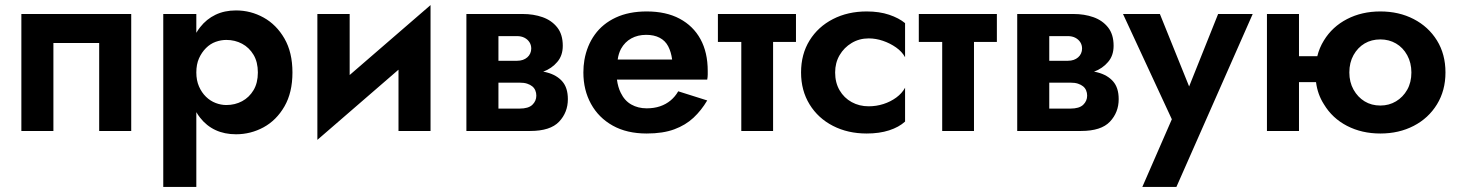

<svg xmlns="http://www.w3.org/2000/svg" viewBox="-20 -515 5736 755"><path d="M496 0H370V-346H190V0H64V-460H496Z M622 220V-460H752V-386Q759 -398 767 -408Q792 -440 827.5 -457Q863 -474 908 -474Q966 -474 1016.5 -446Q1067 -418 1098.5 -363.5Q1130 -309 1130 -230Q1130 -151 1098.5 -96.5Q1067 -42 1016.5 -14.5Q966 13 908 13Q863 13 827.5 -3.5Q792 -20 767 -52Q759 -62 752 -74V220ZM994 -230Q994 -271 977 -299.5Q960 -328 932 -343Q904 -358 870 -358Q849 -358 828 -350.5Q807 -343 790 -326Q773 -309 762.5 -285.5Q752 -262 752 -230Q752 -199 762.5 -175Q773 -151 790 -134.5Q807 -118 828 -110Q849 -102 870 -102Q904 -102 932 -117Q960 -132 977 -160.5Q994 -189 994 -230Z M1228 35V-460H1355V-220L1673 -495V0H1547V-241Z M1814 0V-460H2035Q2078 -460 2113.5 -447.5Q2149 -435 2171 -407.5Q2193 -380 2193 -335Q2193 -296 2171 -271Q2150 -246 2116 -233Q2124 -232 2131 -230Q2169 -220 2191 -195Q2213 -170 2213 -125Q2213 -73 2178.5 -36.5Q2144 0 2065 0ZM1940 -276H2013Q2026 -276 2036 -279.5Q2046 -283 2053.5 -289.5Q2061 -296 2065 -305Q2069 -314 2069 -324Q2069 -338 2062 -349Q2055 -360 2042.5 -366.5Q2030 -373 2013 -373H1940ZM1940 -88H2023Q2058 -88 2073.5 -103Q2089 -118 2089 -139Q2089 -150 2085 -159.5Q2081 -169 2073 -175.5Q2065 -182 2053 -186Q2041 -190 2023 -190H1940Z M2406 -202Q2410 -172 2421 -150Q2436 -119 2462.5 -104Q2489 -89 2523 -89Q2552 -89 2575.5 -97Q2599 -105 2617 -120Q2635 -135 2647 -156L2761 -120Q2738 -81 2707 -52Q2676 -23 2631.5 -6.5Q2587 10 2523 10Q2445 10 2389.5 -21Q2334 -52 2304 -106.5Q2274 -161 2274 -230Q2274 -243 2275 -255Q2276 -267 2278 -279Q2288 -336 2319 -379Q2350 -422 2401.5 -446Q2453 -470 2523 -470Q2599 -470 2652.5 -441.5Q2706 -413 2734.5 -361Q2763 -309 2763 -236V-222Q2763 -213 2761 -202ZM2623 -281Q2619 -311 2607.5 -333Q2596 -355 2574 -366.5Q2552 -378 2521 -378Q2488 -378 2462.5 -364Q2437 -350 2422 -323Q2412 -304 2409 -281Z M3110 -460V-350H3020V0H2895V-350H2803V-460Z M3264 -230Q3264 -190 3281.5 -160Q3299 -130 3329 -113.5Q3359 -97 3396 -97Q3426 -97 3454 -106Q3482 -115 3504.5 -131.5Q3527 -148 3539 -170V-37Q3515 -15 3476.5 -2.5Q3438 10 3388 10Q3314 10 3255.5 -20Q3197 -50 3163.5 -104.5Q3130 -159 3130 -230Q3130 -302 3163.5 -356Q3197 -410 3255.5 -440Q3314 -470 3388 -470Q3438 -470 3476.5 -457Q3515 -444 3539 -424V-290Q3527 -312 3503.5 -328.5Q3480 -345 3452 -354.5Q3424 -364 3396 -364Q3359 -364 3329 -346Q3299 -328 3281.5 -298Q3264 -268 3264 -230Z M3900 -460V-350H3810V0H3685V-350H3593V-460Z M3980 0V-460H4201Q4244 -460 4279.5 -447.5Q4315 -435 4337 -407.5Q4359 -380 4359 -335Q4359 -296 4337 -271Q4316 -246 4282 -233Q4290 -232 4297 -230Q4335 -220 4357 -195Q4379 -170 4379 -125Q4379 -73 4344.5 -36.5Q4310 0 4231 0ZM4106 -276H4179Q4192 -276 4202 -279.5Q4212 -283 4219.5 -289.5Q4227 -296 4231 -305Q4235 -314 4235 -324Q4235 -338 4228 -349Q4221 -360 4208.5 -366.5Q4196 -373 4179 -373H4106ZM4106 -88H4189Q4224 -88 4239.5 -103Q4255 -118 4255 -139Q4255 -150 4251 -159.5Q4247 -169 4239 -175.5Q4231 -182 4219 -186Q4207 -190 4189 -190H4106Z M4606 220H4472L4588 -46L4396 -460H4541L4656 -175L4770 -460H4906Z M5088 -460V-294H5160Q5168 -327 5186 -356Q5219 -410 5277 -440Q5335 -470 5408 -470Q5481 -470 5539 -440Q5597 -410 5630.5 -356Q5664 -302 5664 -230Q5664 -159 5630.5 -104.5Q5597 -50 5539 -20Q5481 10 5408 10Q5335 10 5277 -20Q5219 -50 5186 -105Q5161 -144 5155 -192H5088V0H4962V-460ZM5286 -230Q5286 -192 5302.5 -162.5Q5319 -133 5346 -116.5Q5373 -100 5408 -100Q5442 -100 5469.5 -116.5Q5497 -133 5513.5 -162Q5530 -191 5530 -230Q5530 -268 5513.5 -298Q5497 -328 5469.5 -344Q5442 -360 5408 -360Q5373 -360 5346 -344Q5319 -328 5302.5 -298.5Q5286 -269 5286 -230Z"/></svg>

Font: Venryn Sans SemiBold
Style: Regular
Weight: 600
Designer: Owen Earl, indestructible type* (font) & Cristiano Sobral (main changes)
Version: Version 3.60;October 28, 2020;FontCreator 13.0.0.2681 64-bit